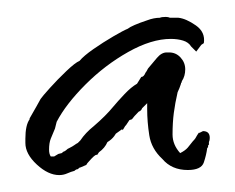

<svg xmlns="http://www.w3.org/2000/svg" viewBox="-20 -425 278 227"><path d="M50 -218Q37 -218 23.5 -230.5Q10 -243 10 -256V-261Q10 -277 15 -284V-285L23 -299L28 -308Q30 -311 39 -321Q48 -331 58.5 -341Q69 -351 74 -353Q79 -359 90.5 -367Q102 -375 114 -382Q126 -389 131 -391Q136 -395 154 -401Q162 -404 169 -404Q171 -405 176 -405Q179 -405 181 -404H191Q200 -403 211.5 -395Q223 -387 221 -374L218 -372L212 -364L206 -370Q203 -375 196.5 -377Q190 -379 182 -379Q159 -379 131.5 -363.5Q104 -348 81 -325Q58 -302 47 -281L45 -273Q42 -266 40 -261Q38 -256 38 -248Q38 -243 40 -240H44L49 -243L53 -244Q55 -246 56 -246Q58 -247 60 -249L62 -250Q66 -252 68 -253.5Q70 -255 72 -256L75 -259Q81 -268 91 -276Q105 -288 114 -299Q119 -305 127 -313.5Q135 -322 142 -326L147 -334Q150 -334 152 -339Q153 -340 155 -344Q160 -350 165.5 -356.5Q171 -363 177 -363H180Q188 -363 193.5 -357Q199 -351 199 -343Q199 -335 195 -329Q195 -327 194 -327V-326Q193 -323 192 -320.5Q191 -318 190 -316Q187 -303 185.5 -291.5Q184 -280 184 -266Q184 -254 193 -244Q199 -247 202 -250.5Q205 -254 208 -258Q210 -260 211 -261.5Q212 -263 213 -265L215 -268H216L220 -270Q228 -270 228 -262Q228 -259 227 -257V-254L226 -253V-251Q225 -250 225 -250Q224 -242 221 -233Q218 -224 202 -224Q183 -224 172 -237Q159 -249 156.5 -265Q154 -281 154 -296V-303Q152 -301 149 -298L148 -297Q147 -294 144 -293Q138 -287 136 -284L133 -283L129 -277L128 -276L125 -271Q125 -272 124.5 -272Q124 -272 124 -272Q124 -272 117 -267L115 -264Q112 -260 107 -257Q104 -250 97 -245L95 -242H94Q92 -242 85 -234Q83 -232 82 -230L75 -227Q75 -227 74.5 -227Q74 -227 72 -225Q70 -225 68 -223Q64 -222 59.5 -220Q55 -218 50 -218ZM219 -373V-372Q219 -373 219 -373ZM218 -372Q218 -372 217 -372Q218 -372 218 -372Z"/></svg>

Font: Qwitcher Grypen
Style: Bold
Weight: 700
Designer: Robert E. Leuschke
Foundry: Robert E. Leuschke
Version: Version 1.100; ttfautohint (v1.8.3)